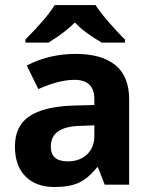

<svg xmlns="http://www.w3.org/2000/svg" viewBox="-20 -731 601 760"><path d="M394.5 0 367.7 -68.8H364.3Q329.1 -24.9 292.2 -7.8Q255.4 9.3 195.8 9.3Q123 9.3 81.1 -32.5Q39.1 -74.2 39.1 -151.4Q39.1 -231.9 95.5 -270.3Q151.9 -308.6 265.6 -313L353.5 -315.4V-337.9Q353.5 -415 274.9 -415Q213.9 -415 131.8 -378.4L85.9 -471.7Q173.8 -517.6 280.3 -517.6Q382.3 -517.6 436.8 -473.1Q491.2 -428.7 491.2 -337.9V0ZM353.5 -234.9 300.3 -232.9Q239.7 -231.4 210.4 -211.4Q181.2 -191.4 181.2 -150.4Q181.2 -92.3 248 -92.3Q295.9 -92.3 324.7 -119.9Q353.5 -147.5 353.5 -193.4ZM382.3 -562.5Q311 -604.5 276.4 -642.1Q241.2 -605.5 172.4 -562.5H80.6V-574.7Q166 -660.2 196.3 -710.9H358.4Q372.6 -687.5 407.2 -647Q441.9 -606.4 474.6 -574.7V-562.5Z"/></svg>

Font: Bpm'online Open Sans
Style: Bold
Weight: 700
Foundry: Ascender Corporation
Version: Version 1.10